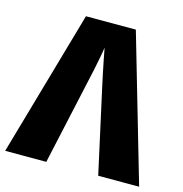

<svg xmlns="http://www.w3.org/2000/svg" viewBox="-106 -813 870 911"><g transform="rotate(15 329.0 -358.0)"><path d="M0 0 205 -716H450L658 0H457L364 -422Q359 -444 352.5 -476Q346 -508 339.5 -540Q333 -572 329 -595Q326 -573 320 -542Q314 -511 307.5 -479.5Q301 -448 295 -423L202 0Z"/></g></svg>

Font: Noto Sans SemiCondensed Black
Style: Regular
Weight: 900
Width: 4
Designer: Monotype Design Team
Foundry: Monotype Imaging Inc.
Version: Version 2.013; ttfautohint (v1.8.4.7-5d5b)